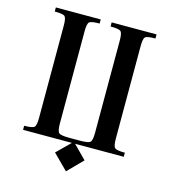

<svg xmlns="http://www.w3.org/2000/svg" viewBox="-124 -801 950 1061"><g transform="rotate(15 351.0 -270.0)"><path d="M382.8 -23.4H320.3C288.4 -23.4 268.9 -26.9 261.7 -33.7C254.6 -40.5 251 -58.3 251 -86.9V-614.3C251 -642.9 254.6 -660.5 261.7 -667C268.9 -673.5 288.4 -676.8 320.3 -676.8V-700.2H63.5V-676.8C95.4 -676.8 114.7 -673.5 121.6 -667C128.4 -660.5 131.8 -642.9 131.8 -614.3V-86.9C131.8 -57.6 128.3 -39.7 121.1 -33.2C113.9 -26.7 94.7 -23.4 63.5 -23.4V0H342.8L266.6 75.2L351.6 160.2L435.5 75.2L361.3 0H639.6V-23.4C608.4 -23.4 589.2 -26.7 582 -33.2C574.9 -39.7 571.3 -57.6 571.3 -86.9V-614.3C571.3 -642.9 574.7 -660.5 581.5 -667C588.4 -673.5 607.7 -676.8 639.6 -676.8V-700.2H382.8V-676.8C414.7 -676.8 434.2 -673.5 441.4 -667C448.6 -660.5 452.1 -642.9 452.1 -614.3V-86.9C452.1 -58.3 448.6 -40.5 441.4 -33.7C434.2 -26.9 414.7 -23.4 382.8 -23.4Z"/></g></svg>

Font: TriodPostnaja
Style: Medium
Weight: 500
Version: 20110805; ttfautohint (v0.96) -l 8 -r 50 -G 200 -x 14 -w "G"